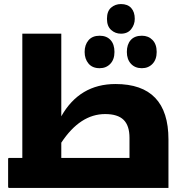

<svg xmlns="http://www.w3.org/2000/svg" viewBox="-20 -926 931 946"><path d="M25 0Q20 0 20 -7V-142Q20 -148 25 -148H90V-760H282V-353Q372 -512 549 -512Q810 -512 810 -239V0ZM282 -148H618V-247Q618 -307 589 -335.5Q560 -364 498 -364Q375 -364 282 -223ZM576 -760Q548 -760 527.5 -778.5Q507 -797 507 -833Q507 -871 527.5 -888.5Q548 -906 576 -906Q609 -906 626.5 -886.5Q644 -867 644 -833Q644 -805 626.5 -782.5Q609 -760 576 -760ZM471 -590Q435 -590 416 -613Q397 -636 397 -670Q397 -705 416 -727.5Q435 -750 471 -750Q505 -750 524.5 -729Q544 -708 544 -670Q544 -633 523.5 -611.5Q503 -590 471 -590ZM679 -590Q645 -590 625 -612Q605 -634 605 -670Q605 -707 624 -728.5Q643 -750 679 -750Q711 -750 731.5 -729Q752 -708 752 -670Q752 -633 731.5 -611.5Q711 -590 679 -590Z"/></svg>

Font: Noto Kufi Arabic Black
Style: Regular
Weight: 900
Designer: Monotype Design Team, David Williams, Khaled Hosny
Foundry: Google LLC
Version: Version 2.109; ttfautohint (v1.8.4.7-5d5b)